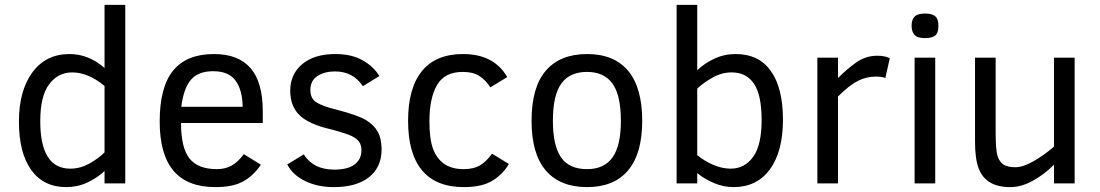

<svg xmlns="http://www.w3.org/2000/svg" viewBox="-20 -747 4480 782"><path d="M405.8 0V-50.8Q377 -22.9 336.4 -3.9Q295.9 15.1 250 15.1Q157.7 15.1 107.4 -54.4Q57.1 -124 57.1 -252Q57.1 -377.4 111.8 -452.1Q166.5 -526.9 263.2 -526.9Q340.8 -526.9 405.8 -470.2V-727.1H490.2V0ZM405.8 -397Q338.9 -452.1 273.9 -452.1Q216.8 -452.1 180.4 -404.1Q144 -356 144 -253.9Q144 -60.1 266.1 -60.1Q306.2 -60.1 342.5 -80.1Q378.9 -100.1 405.8 -126Z M717.3 -246.1Q717.3 -144.5 752 -101.3Q786.6 -58.1 863.3 -58.1Q897.5 -58.1 923.3 -72.5Q949.2 -86.9 973.1 -119.1L1042.5 -76.2Q1013.2 -32.2 971.2 -8.5Q929.2 15.1 857.4 15.1Q743.2 15.1 686.8 -51.3Q630.4 -117.7 630.4 -252Q630.4 -392.6 685.3 -459.7Q740.2 -526.9 851.1 -526.9Q950.7 -526.9 1000.5 -469.5Q1050.3 -412.1 1050.3 -293V-246.1ZM968.3 -312Q967.3 -380.9 939.2 -418.9Q911.1 -457 848.1 -457Q788.1 -457 758.1 -422.6Q728 -388.2 718.3 -312Z M1534.2 -138.2Q1534.2 -66.4 1483.4 -25.6Q1432.6 15.1 1338.9 15.1Q1274.9 15.1 1224.1 -9Q1173.3 -33.2 1149.9 -77.1L1217.3 -118.2Q1255.9 -56.2 1341.3 -56.2Q1397 -56.2 1424.6 -77.4Q1452.1 -98.6 1452.1 -134.8Q1452.1 -156.2 1442.4 -169.7Q1432.6 -183.1 1412.1 -193.1Q1391.6 -203.1 1328.1 -220.2Q1236.8 -241.2 1199.5 -278.3Q1162.1 -315.4 1162.1 -377Q1162.1 -444.8 1210.9 -485.8Q1259.8 -526.9 1346.2 -526.9Q1413.1 -526.9 1458.5 -500.5Q1503.9 -474.1 1524.9 -437L1458 -396Q1418 -456.1 1344.2 -456.1Q1302.2 -456.1 1273.2 -437.5Q1244.1 -418.9 1244.1 -379.9Q1244.1 -345.2 1269.5 -329.6Q1294.9 -314 1349.1 -300.8Q1436 -278.3 1469.2 -258.8Q1502.4 -239.3 1518.3 -210.7Q1534.2 -182.1 1534.2 -138.2Z M2052.7 -79.1Q2028.8 -38.1 1986.3 -11.5Q1943.8 15.1 1869.1 15.1Q1756.3 15.1 1699.2 -53Q1642.1 -121.1 1642.1 -254.9Q1642.1 -388.7 1698.7 -457.8Q1755.4 -526.9 1865.7 -526.9Q1992.2 -526.9 2045.9 -433.1L1977.1 -391.1Q1958 -420.9 1932.4 -437.5Q1906.7 -454.1 1864.7 -454.1Q1791 -454.1 1760 -400.6Q1729 -347.2 1729 -252.9Q1729 -181.2 1743.7 -141.1Q1758.3 -101.1 1789.3 -79.6Q1820.3 -58.1 1868.2 -58.1Q1909.2 -58.1 1935.1 -73.5Q1960.9 -88.9 1983.9 -121.1Z M2595.7 -254.9Q2595.7 -121.6 2538.3 -53.2Q2481 15.1 2371.1 15.1Q2261.2 15.1 2203.1 -52.5Q2145 -120.1 2145 -254.9Q2145 -392.1 2203.4 -459.5Q2261.7 -526.9 2371.1 -526.9Q2481.4 -526.9 2538.6 -458.3Q2595.7 -389.6 2595.7 -254.9ZM2508.8 -254.9Q2508.8 -359.4 2474.4 -406.7Q2439.9 -454.1 2371.1 -454.1Q2300.3 -454.1 2266.1 -406.5Q2231.9 -358.9 2231.9 -254.9Q2231.9 -154.8 2264.9 -106.4Q2297.9 -58.1 2371.1 -58.1Q2440.9 -58.1 2474.9 -106Q2508.8 -153.8 2508.8 -254.9Z M3168.9 -259.8Q3168.9 -130.4 3116 -57.6Q3063 15.1 2967.8 15.1Q2926.8 15.1 2887.7 -1.5Q2848.6 -18.1 2819.8 -42V0H2735.8V-727.1H2819.8V-460.9Q2848.6 -488.8 2889.2 -507.8Q2929.7 -526.9 2976.1 -526.9Q3070.8 -526.9 3119.9 -457.5Q3168.9 -388.2 3168.9 -259.8ZM3082 -257.8Q3082 -360.4 3050.8 -406.2Q3019.5 -452.1 2960 -452.1Q2920.9 -452.1 2884.3 -432.1Q2847.7 -412.1 2819.8 -386.2V-115.2Q2847.7 -91.8 2884.3 -75.9Q2920.9 -60.1 2956.1 -60.1Q3012.7 -60.1 3047.4 -107.9Q3082 -155.8 3082 -257.8Z M3585.9 -429.2Q3572.3 -435.1 3546.9 -435.1Q3509.3 -435.1 3474.4 -417.7Q3439.5 -400.4 3393.1 -354V0H3309.1V-512.2H3393.1V-429.2Q3428.2 -464.8 3467 -492.4Q3505.9 -520 3553.2 -520Q3585 -520 3604 -509.8Z M3802.2 -642.1Q3802.2 -612.8 3789.1 -602.3Q3775.9 -591.8 3747.1 -591.8Q3716.3 -591.8 3704.6 -605Q3692.9 -618.2 3692.9 -642.1Q3692.9 -668 3705.6 -679.9Q3718.3 -691.9 3747.1 -691.9Q3776.9 -691.9 3789.6 -680.4Q3802.2 -668.9 3802.2 -642.1ZM3705.1 0V-512.2H3789.1V0Z M4272.9 0V-76.2Q4233.9 -37.1 4187 -11Q4140.1 15.1 4095.2 15.1Q4043.9 15.1 4012 -4.2Q3980 -23.4 3965.6 -62.3Q3951.2 -101.1 3951.2 -169.9V-512.2H4035.2V-210Q4035.2 -136.7 4042.7 -112.3Q4050.3 -87.9 4066.9 -76.9Q4083.5 -65.9 4115.2 -65.9Q4147 -65.9 4189.9 -90.6Q4232.9 -115.2 4272.9 -149.9V-512.2H4356.9V0Z"/></svg>

Font: ClearSansRegular
Style: Regular
Weight: 400
Foundry: Intel Corporation
Version: Version 1.00